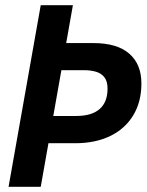

<svg xmlns="http://www.w3.org/2000/svg" viewBox="-20 -720 565 740"><path d="M13 0 137 -700H261L137 0ZM123.5 -168 143 -273H273.5Q333.5 -273 364 -299.8Q394.5 -326.5 394.5 -378.5Q394.5 -406.5 382.5 -422Q370.5 -437.5 350 -443.5Q329.5 -449.5 304 -449.5H174L193 -554H339.5Q431.5 -554 478.2 -513.2Q525 -472.5 525 -398.5Q525 -327.5 493.5 -275.5Q462 -223.5 404.8 -195.8Q347.5 -168 270 -168Z"/></svg>

Font: Cabin
Style: Bold Italic
Weight: 700
Width: 4
Italic angle: -10°
Designer: Pablo Impallari
Foundry: Pablo Impallari. http://www.impallari.com Igino Marini. http://www.ikern.com
Version: Version 3.001